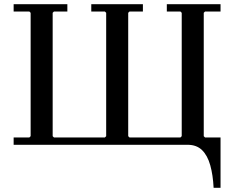

<svg xmlns="http://www.w3.org/2000/svg" viewBox="-20 -690 1117 915"><path d="M874 -35H1031V205H998Q995 144 982 97.5Q969 51 943 25.5Q917 0 874 0ZM957 -635 951 -629V-41L957 -35H1031V0H45V-35H120L126 -41V-629L120 -635H45V-670H301V-635H237L231 -629V-41L237 -35H480L486 -41V-629L480 -635H415V-670H661V-635H597L591 -629V-41L597 -35H840L846 -41V-629L840 -635H775V-670H1031V-635Z"/></svg>

Font: Brygada 1918 Medium
Style: Regular
Weight: 500
Designer: Mateusz Machalski | Borys Kosmynka | Przemek Hoffer
Foundry: NIEPODLEGLA 2018
Version: Version 3.006